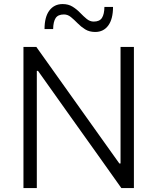

<svg xmlns="http://www.w3.org/2000/svg" viewBox="-20 -950 795 970"><path d="M98.5 0Q98.5 -60 98.5 -115.5Q98.5 -171 98.5 -236.5V-475Q98.5 -541.5 98.5 -597.2Q98.5 -653 98.5 -713H163.5Q231 -618.5 293.8 -530Q356.5 -441.5 418 -355.5L583 -124H589V-475Q589 -541.5 589 -597.2Q589 -653 589 -713H656.5Q656.5 -653 656.5 -597.2Q656.5 -541.5 656.5 -475V-236.5Q656.5 -171 656.5 -115.5Q656.5 -60 656.5 0H593Q537 -79 474.8 -166.5Q412.5 -254 337.5 -359L172 -592H166V-236.5Q166 -171 166 -115.5Q166 -60 166 0ZM461 -788.5Q431.5 -788.5 410.2 -801.8Q389 -815 371.8 -832.8Q354.5 -850.5 338.2 -863.8Q322 -877 303 -877Q273 -877 261 -858.5Q249 -840 248.5 -803H205Q205 -864.5 229.5 -897Q254 -929.5 296.5 -929.5Q325.5 -929.5 346.8 -916.2Q368 -903 385 -885.2Q402 -867.5 418.2 -854.2Q434.5 -841 453.5 -841Q483.5 -841 495.2 -859.8Q507 -878.5 507.5 -915H551Q551 -854 527 -821.2Q503 -788.5 461 -788.5Z"/></svg>

Font: Commissioner Thin Light
Style: Regular
Weight: 300
Version: Version 1.000